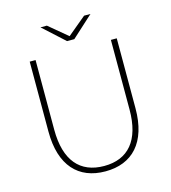

<svg xmlns="http://www.w3.org/2000/svg" viewBox="-126 -971 958 1076"><g transform="rotate(-15 353.5 -433.0)"><path d="M353 4C509 4 606 -96 606 -294V-700H572V-296C572 -117 493 -27 354 -27C214 -27 135 -117 135 -296V-700H101V-294C101 -96 197 4 353 4ZM333 -757H375L499 -870H462L354 -780L246 -870H209Z"/></g></svg>

Font: Chess Sans ExtraLight
Style: Regular
Weight: 275
Designer: Wolf Bōese
Foundry: Wolf Bōese
Version: Version 7.223;Glyphs 3.3 (3306)